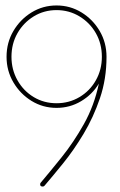

<svg xmlns="http://www.w3.org/2000/svg" viewBox="-20 -679 438 703"><path d="M187 -659Q237 -659 278.5 -633.5Q320 -608 345 -565.5Q370 -523 370 -471Q370 -390 346 -319.5Q322 -249 286 -189Q250 -129 211.5 -81.5Q173 -34 143 1Q141 4 136 4Q127 4 127 -4Q127 -8 129 -10Q162 -49 205.5 -103Q249 -157 287 -224.5Q325 -292 342 -373Q318 -333 277 -308.5Q236 -284 187 -284Q137 -284 95.5 -309.5Q54 -335 29 -377.5Q4 -420 4 -471Q4 -523 29 -565.5Q54 -608 95.5 -633.5Q137 -659 187 -659ZM187 -642Q141 -642 103.5 -619Q66 -596 44 -557.5Q22 -519 22 -471Q22 -424 44 -385Q66 -346 103.5 -323.5Q141 -301 187 -301Q233 -301 271 -323.5Q309 -346 331 -385Q353 -424 353 -471Q353 -519 331 -557.5Q309 -596 271 -619Q233 -642 187 -642Z"/></svg>

Font: Libertine Sup Thin
Style: Regular
Weight: 100
Designer: Bastien Sozeau
Foundry: NBR — Bastien Sozeau
Version: Version 2.003; ttfautohint (v1.8.4.7-5d5b);gftools[0.9.33]